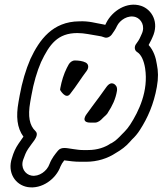

<svg xmlns="http://www.w3.org/2000/svg" viewBox="-20 -629 694 819"><path d="M131 -70C106 -94 98 -132 109 -194L114 -222C123 -274 138 -325 155 -364C191 -440 226 -488 310 -488C341 -488 366 -481 400 -476C409 -475 416 -473 424 -470C435 -465 449 -471 457 -482L468 -498C474 -507 475 -510 479 -518C491 -543 526 -567 559 -556C582 -548 601 -518 584 -483L579 -472C574 -460 567 -450 561 -442C552 -431 553 -414 565 -407C583 -396 594 -369 599 -338C614 -241 572 -154 535 -97C527 -85 519 -75 510 -66L500 -56C486 -41 473 -28 455 -18C454 -18 453 -17 452 -17C429 -1 396 11 356 11H333C319 11 308 9 293 7C268 4 242 -5 227 14C215 29 201 45 191 71C181 100 147 126 114 120C87 115 67 86 79 52C86 33 90 21 100 6L115 -15C125 -29 148 -54 131 -70ZM324 61H347C395 61 439 47 475 23C496 11 518 -5 535 -25L543 -34C555 -45 567 -59 577 -75C610 -126 636 -185 649 -258C656 -296 655 -326 649 -355C645 -383 635 -414 614 -437C617 -442 621 -451 625 -458L630 -469C661 -534 627 -589 582 -604C521 -624 459 -582 434 -533C432 -530 431 -526 429 -523C427 -524 419 -525 415 -526C389 -530 360 -540 318 -538C204 -537 148 -459 110 -378C90 -332 74 -278 64 -222L59 -194C48 -133 52 -84 80 -46C79 -44 77 -42 75 -39L59 -16C46 3 38 21 31 45C10 107 45 160 98 169C159 179 219 134 238 81C242 72 246 65 254 55C279 58 295 61 324 61ZM441 -150C458 -176 473 -205 479 -242C480 -250 479 -258 475 -263C473 -266 456 -288 434 -258C413 -229 395 -203 374 -176L350 -143C350 -143 320 -106 366 -106H385C398 -106 410 -116 417 -124C424 -132 436 -139 441 -150ZM279 -228C306 -262 327 -297 350 -327C358 -338 360 -354 346 -362C333 -369 314 -371 301 -371H299C288 -371 278 -363 273 -354L265 -339C252 -313 243 -284 237 -252C237 -249 237 -247 236 -246C236 -246 260 -203 279 -228Z"/></svg>

Font: Blanket
Style: BlkOutlineObl
Weight: 900
Foundry: Cannot Into Space Fonts
Version: Version 0.9